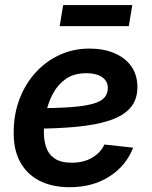

<svg xmlns="http://www.w3.org/2000/svg" viewBox="-20 -742 613 773"><path d="M260.3 11.7Q189.5 11.7 138.4 -14.6Q87.4 -41 60.3 -91.6Q33.2 -142.1 35.2 -215.3Q36.1 -285.2 59.3 -345.2Q82.5 -405.3 123.8 -450.4Q165 -495.6 220.2 -521Q275.4 -546.4 340.3 -546.4Q396.5 -546.4 440.2 -528.1Q483.9 -509.8 508.5 -475.1Q533.2 -440.4 533.2 -391.1Q533.2 -341.3 505.4 -308.6Q477.5 -275.9 422.1 -257.3Q366.7 -238.8 284.7 -231.2Q202.6 -223.6 94.2 -223.6L108.4 -306.2Q200.7 -306.2 260.3 -310.3Q319.8 -314.5 353.5 -324Q387.2 -333.5 400.6 -349.4Q414.1 -365.2 414.1 -388.2Q414.1 -415.5 391.1 -431.4Q368.2 -447.3 327.6 -447.3Q278.3 -447.3 245.6 -424.6Q212.9 -401.9 193.6 -366Q174.3 -330.1 165.8 -289.3Q157.2 -248.5 156.7 -212.9Q156.2 -177.7 165.8 -149.2Q175.3 -120.6 200.2 -103.8Q225.1 -86.9 269 -86.9Q315.9 -86.9 350.3 -106.7Q384.8 -126.5 400.4 -160.2L516.1 -147.5Q488.3 -75.2 420.9 -31.7Q353.5 11.7 260.3 11.7ZM512.7 -721.7 498.5 -636.7H220.2L234.4 -721.7Z"/></svg>

Font: Inter 20pt SemiBold
Style: Italic
Weight: 600
Italic angle: -9.3988°
Version: Version 4.001;git-66647c0bb